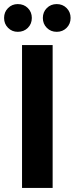

<svg xmlns="http://www.w3.org/2000/svg" viewBox="-35 -921 366 941"><path d="M73 0V-700H223V0ZM52 -765Q24 -765 4.5 -784.5Q-15 -804 -15 -833Q-15 -862 4.5 -881.5Q24 -901 52 -901Q82 -901 101.5 -881.5Q121 -862 121 -833Q121 -804 101.5 -784.5Q82 -765 52 -765ZM243 -765Q214 -765 194.5 -784.5Q175 -804 175 -833Q175 -862 194.5 -881.5Q214 -901 243 -901Q272 -901 291.5 -881.5Q311 -862 311 -833Q311 -804 291.5 -784.5Q272 -765 243 -765Z"/></svg>

Font: DM Sans 9pt Black
Style: Regular
Weight: 900
Version: Version 4.004;gftools[0.9.30]